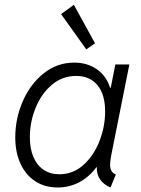

<svg xmlns="http://www.w3.org/2000/svg" viewBox="-20 -789 600 816"><path d="M44.9 -205.1Q44.9 -285.6 76.9 -358.9Q108.9 -432.1 166 -477.5Q223.1 -522.9 295.4 -522.9Q352.1 -522.9 392.6 -493.9Q433.1 -464.8 447.8 -416H450.7L470.2 -515.1H529.8L453.1 -130.9Q447.8 -102.1 447.8 -89.4Q447.8 -73.7 453.4 -63.5Q459 -53.2 472.2 -47.4L449.7 7.8Q420.4 -4.4 405.3 -26.6Q390.1 -48.8 391.6 -78.1H389.6Q357.4 -35.2 315.4 -13.7Q273.4 7.8 225.1 7.8Q170.4 7.8 129.6 -18.8Q88.9 -45.4 66.9 -93.8Q44.9 -142.1 44.9 -205.1ZM426.8 -315.4Q426.8 -387.2 394.3 -426.8Q361.8 -466.3 303.7 -466.3Q245.6 -466.3 200.9 -429Q156.2 -391.6 131.6 -331.3Q106.9 -271 106.9 -205.6Q106.9 -157.7 121.8 -122.3Q136.7 -86.9 165 -67.6Q193.4 -48.3 232.4 -48.3Q290 -48.3 334.2 -87.6Q378.4 -127 402.6 -189Q426.8 -251 426.8 -315.4ZM239.7 -729 293.9 -768.6 383.8 -605 346.7 -579.1Z"/></svg>

Font: Reddit Sans Vanilla Light
Style: Italic
Weight: 300
Italic angle: -11.25°
Designer: Stephen Hutchings
Version: Version 1.013